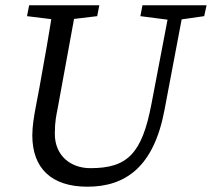

<svg xmlns="http://www.w3.org/2000/svg" viewBox="-20 -690 800 725"><path d="M203 -614H222L347 -629L355 -670H90L82 -629L203 -614ZM310 15C456 15 561 -62 601 -274L676 -670H623L552 -298C516 -108 460 -55 321 -55C248 -55 187 -101 187 -185C187 -232 193 -256 198 -282L269 -670H182C166 -567 148 -463 129 -360L115 -286C108 -249 102 -212 102 -179C102 -54 175 15 310 15ZM626 -614H646L751 -629L760 -670H518L510 -629L626 -614Z"/></svg>

Font: Source Serif 4 Variable
Style: Italic
Weight: 400
Italic angle: -12°
Designer: Frank Grießhammer
Foundry: Adobe Systems Incorporated
Version: Version 4.004;hotconv 1.0.116;makeotfexe 2.5.65601